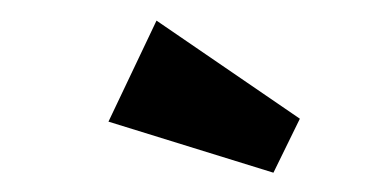

<svg xmlns="http://www.w3.org/2000/svg" viewBox="-20 -623 390 191"><path d="M135.7 -602.5 278.3 -504.9 252 -451.2 87.9 -502Z"/></svg>

Font: Ravi Prakash
Style: Regular
Weight: 400
Designer: Appaji Ambarisha Darbha
Version: Version 1.0.4; ttfautohint (v1.2.42-39fb)